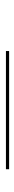

<svg xmlns="http://www.w3.org/2000/svg" viewBox="292 -238 51 676"><g transform="rotate(-90 318.0 99.5)"><path d="M59.7 105.6V94.4H475.8V105.6Z"/></g></svg>

Font: Playfair 144pt
Style: Bold
Weight: 700
Version: Version 2.001;gftools[0.9.30]